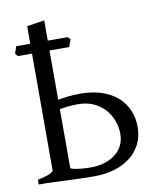

<svg xmlns="http://www.w3.org/2000/svg" viewBox="-81 -772 712 843"><g transform="rotate(-10 275.0 -350.0)"><path d="M253.9 -317.4Q230.5 -317.4 210.7 -315.2Q190.9 -313 173.3 -310.1V-50.8Q173.3 -47.4 175.3 -44.9Q183.6 -42 194.6 -39.8Q205.6 -37.6 217.3 -36.4Q229 -35.2 240.7 -34.7Q252.4 -34.2 262.2 -34.2Q297.4 -34.2 325.7 -43.2Q354 -52.2 374.3 -68.4Q394.5 -84.5 405.3 -107.2Q416 -129.9 416 -157.2Q416 -184.1 406.5 -212.4Q397 -240.7 377.2 -264.2Q357.4 -287.6 326.9 -302.5Q296.4 -317.4 253.9 -317.4ZM261.2 -571.3H173.3V-351.6Q195.3 -356 220.7 -358.6Q246.1 -361.3 272.9 -361.3Q326.2 -361.3 367.9 -347.4Q409.7 -333.5 438 -308.6Q466.3 -283.7 481.2 -249.3Q496.1 -214.8 496.1 -173.8Q496.1 -132.3 479.7 -98.9Q463.4 -65.4 433.8 -42Q404.3 -18.6 363.3 -5.9Q322.3 6.8 272.9 6.8Q262.2 6.8 247.3 6.6Q232.4 6.3 215.3 5.9Q198.2 5.4 180.2 4.9Q162.1 4.4 145 3.4Q104.5 2 60.1 0H24.4V-21Q57.6 -27.8 76.4 -35.9Q95.2 -43.9 95.2 -50.8V-571.3H32.7L22 -583.5Q24.4 -590.8 27.1 -599.1Q29.8 -607.4 32.7 -615.2H95.2V-693.4L173.3 -705.6V-615.2H261.2L273.4 -604Z"/></g></svg>

Font: Noto Serif Devanagari
Style: Bold
Weight: 700
Designer: Monotype Design Team
Foundry: Monotype Imaging Inc.
Version: Version 1.01